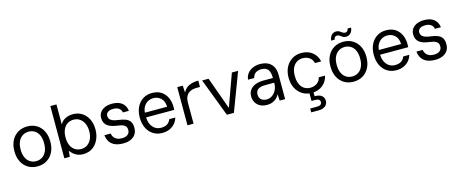

<svg xmlns="http://www.w3.org/2000/svg" viewBox="-49 -1508 6125 2556"><g transform="rotate(-15 3014.0 -230.0)"><path d="M297 12Q224 12 168 -22Q112 -56 81 -118Q50 -180 50 -263Q50 -347 81.5 -408.5Q113 -470 169.5 -504Q226 -538 299 -538Q373 -538 428.5 -504Q484 -470 515 -408.5Q546 -347 546 -263Q546 -180 514.5 -118Q483 -56 427 -22Q371 12 297 12ZM297 -60Q343 -60 380 -82.5Q417 -105 438.5 -150.5Q460 -196 460 -263Q460 -331 439 -376Q418 -421 381.5 -443.5Q345 -466 299 -466Q254 -466 217 -443.5Q180 -421 158 -376Q136 -331 136 -263Q136 -196 157.5 -150.5Q179 -105 215.5 -82.5Q252 -60 297 -60Z M930 12Q882 12 847.5 -2.5Q813 -17 789.5 -39Q766 -61 751 -82L744 0H668V-720H752V-443Q776 -490 823 -514Q870 -538 928 -538Q1000 -538 1054 -503Q1108 -468 1138 -406.5Q1168 -345 1168 -265Q1168 -186 1138 -123Q1108 -60 1054.5 -24Q1001 12 930 12ZM919 -61Q966 -61 1002.5 -85.5Q1039 -110 1060.5 -155.5Q1082 -201 1082 -263Q1082 -325 1060.5 -370.5Q1039 -416 1002.5 -440.5Q966 -465 919 -465Q869 -465 832 -440.5Q795 -416 775 -370.5Q755 -325 755 -263Q755 -201 775 -155.5Q795 -110 832 -85.5Q869 -61 919 -61Z M1480 12Q1409 12 1362.5 -9.5Q1316 -31 1292 -69.5Q1268 -108 1263 -159H1349Q1353 -132 1367.5 -109.5Q1382 -87 1410 -73Q1438 -59 1481 -59Q1515 -59 1539 -69.5Q1563 -80 1575.5 -99Q1588 -118 1588 -143Q1588 -176 1573.5 -194.5Q1559 -213 1531.5 -222.5Q1504 -232 1463 -237Q1419 -243 1385 -254Q1351 -265 1327.5 -283Q1304 -301 1292 -328Q1280 -355 1280 -392Q1280 -435 1303 -468Q1326 -501 1368.5 -519.5Q1411 -538 1469 -538Q1554 -538 1603.5 -499Q1653 -460 1662 -388H1579Q1574 -425 1545 -446Q1516 -467 1468 -467Q1417 -467 1391 -448Q1365 -429 1365 -398Q1365 -375 1376.5 -356.5Q1388 -338 1416 -325.5Q1444 -313 1491 -307Q1550 -300 1591 -284.5Q1632 -269 1653.5 -237Q1675 -205 1674 -150Q1674 -98 1649.5 -62Q1625 -26 1581.5 -7Q1538 12 1480 12Z M2017 12Q1947 12 1893 -22Q1839 -56 1808.5 -118Q1778 -180 1778 -263Q1778 -346 1808.5 -408Q1839 -470 1893.5 -504Q1948 -538 2019 -538Q2095 -538 2146 -504Q2197 -470 2223 -413Q2249 -356 2249 -288Q2249 -278 2249 -268Q2249 -258 2248 -244H1841V-309H2167Q2165 -386 2122.5 -426.5Q2080 -467 2017 -467Q1975 -467 1939.5 -446.5Q1904 -426 1882 -386Q1860 -346 1860 -286V-258Q1860 -192 1882 -147.5Q1904 -103 1939.5 -81Q1975 -59 2017 -59Q2073 -59 2105 -80.5Q2137 -102 2152 -142H2235Q2223 -98 2193.5 -63Q2164 -28 2119.5 -8Q2075 12 2017 12Z M2365 0V-526H2441L2447 -430Q2465 -466 2494 -490Q2523 -514 2564.5 -526Q2606 -538 2658 -538V-450H2606Q2576 -450 2548 -442Q2520 -434 2497.5 -416Q2475 -398 2462 -367Q2449 -336 2449 -289V0Z M2908 0 2708 -526H2797L2957 -81L3118 -526H3204L3005 0Z M3463 12Q3403 12 3363 -10.5Q3323 -33 3303 -70.5Q3283 -108 3283 -151Q3283 -203 3309.5 -239.5Q3336 -276 3384 -295Q3432 -314 3496 -314H3627Q3627 -365 3615 -399Q3603 -433 3576 -450Q3549 -467 3504 -467Q3459 -467 3427 -444.5Q3395 -422 3387 -378H3301Q3307 -430 3336 -465.5Q3365 -501 3409.5 -519.5Q3454 -538 3504 -538Q3575 -538 3621 -512.5Q3667 -487 3689 -441.5Q3711 -396 3711 -334V0H3636L3631 -90Q3621 -69 3605.5 -50.5Q3590 -32 3569 -18Q3548 -4 3521.5 4Q3495 12 3463 12ZM3475 -59Q3508 -59 3536 -74Q3564 -89 3584.5 -114.5Q3605 -140 3616 -172Q3627 -204 3627 -239V-249H3503Q3456 -249 3426.5 -237Q3397 -225 3384 -203.5Q3371 -182 3371 -155Q3371 -126 3383 -104.5Q3395 -83 3418.5 -71Q3442 -59 3475 -59Z M4077 12Q4005 12 3949 -22.5Q3893 -57 3861 -119Q3829 -181 3829 -263Q3829 -346 3861 -407.5Q3893 -469 3949 -503.5Q4005 -538 4077 -538Q4167 -538 4227.5 -490Q4288 -442 4305 -361H4219Q4208 -411 4168.5 -438.5Q4129 -466 4076 -466Q4030 -466 3993.5 -443Q3957 -420 3936 -375Q3915 -330 3915 -263Q3915 -213 3927 -174.5Q3939 -136 3960.5 -110.5Q3982 -85 4011.5 -72Q4041 -59 4076 -59Q4112 -59 4141.5 -71.5Q4171 -84 4191.5 -108Q4212 -132 4219 -165H4305Q4289 -86 4227.5 -37Q4166 12 4077 12ZM4001 260V207H4093Q4128 207 4144.5 195Q4161 183 4161 159Q4161 137 4144.5 125.5Q4128 114 4093 114H4044V-6H4100V64Q4138 63 4167 73.5Q4196 84 4212.5 106Q4229 128 4229 160Q4229 191 4213.5 213.5Q4198 236 4170.5 248Q4143 260 4108 260Z M4653 12Q4580 12 4524 -22Q4468 -56 4437 -118Q4406 -180 4406 -263Q4406 -347 4437.5 -408.5Q4469 -470 4525.5 -504Q4582 -538 4655 -538Q4729 -538 4784.5 -504Q4840 -470 4871 -408.5Q4902 -347 4902 -263Q4902 -180 4870.5 -118Q4839 -56 4783 -22Q4727 12 4653 12ZM4653 -60Q4699 -60 4736 -82.5Q4773 -105 4794.5 -150.5Q4816 -196 4816 -263Q4816 -331 4795 -376Q4774 -421 4737.5 -443.5Q4701 -466 4655 -466Q4610 -466 4573 -443.5Q4536 -421 4514 -376Q4492 -331 4492 -263Q4492 -196 4513.5 -150.5Q4535 -105 4571.5 -82.5Q4608 -60 4653 -60ZM4710 -592Q4683 -592 4665 -604Q4647 -616 4631.5 -627.5Q4616 -639 4595 -639Q4579 -639 4567.5 -628Q4556 -617 4553 -594H4504Q4511 -644 4536.5 -669.5Q4562 -695 4599 -695Q4626 -695 4643.5 -683.5Q4661 -672 4677 -660Q4693 -648 4714 -648Q4731 -648 4742.5 -659.5Q4754 -671 4757 -693H4806Q4800 -644 4774 -618Q4748 -592 4710 -592Z M5242 12Q5172 12 5118 -22Q5064 -56 5033.5 -118Q5003 -180 5003 -263Q5003 -346 5033.5 -408Q5064 -470 5118.5 -504Q5173 -538 5244 -538Q5320 -538 5371 -504Q5422 -470 5448 -413Q5474 -356 5474 -288Q5474 -278 5474 -268Q5474 -258 5473 -244H5066V-309H5392Q5390 -386 5347.5 -426.5Q5305 -467 5242 -467Q5200 -467 5164.5 -446.5Q5129 -426 5107 -386Q5085 -346 5085 -286V-258Q5085 -192 5107 -147.5Q5129 -103 5164.5 -81Q5200 -59 5242 -59Q5298 -59 5330 -80.5Q5362 -102 5377 -142H5460Q5448 -98 5418.5 -63Q5389 -28 5344.5 -8Q5300 12 5242 12Z M5780 12Q5709 12 5662.5 -9.5Q5616 -31 5592 -69.5Q5568 -108 5563 -159H5649Q5653 -132 5667.5 -109.5Q5682 -87 5710 -73Q5738 -59 5781 -59Q5815 -59 5839 -69.5Q5863 -80 5875.5 -99Q5888 -118 5888 -143Q5888 -176 5873.5 -194.5Q5859 -213 5831.5 -222.5Q5804 -232 5763 -237Q5719 -243 5685 -254Q5651 -265 5627.5 -283Q5604 -301 5592 -328Q5580 -355 5580 -392Q5580 -435 5603 -468Q5626 -501 5668.5 -519.5Q5711 -538 5769 -538Q5854 -538 5903.5 -499Q5953 -460 5962 -388H5879Q5874 -425 5845 -446Q5816 -467 5768 -467Q5717 -467 5691 -448Q5665 -429 5665 -398Q5665 -375 5676.5 -356.5Q5688 -338 5716 -325.5Q5744 -313 5791 -307Q5850 -300 5891 -284.5Q5932 -269 5953.5 -237Q5975 -205 5974 -150Q5974 -98 5949.5 -62Q5925 -26 5881.5 -7Q5838 12 5780 12Z"/></g></svg>

Font: DM Sans 9pt
Style: Regular
Weight: 400
Designer: Colophon Foundry, Jonny Pinhorn
Foundry: Colophon Foundry
Version: Version 4.004;gftools[0.9.30]